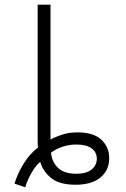

<svg xmlns="http://www.w3.org/2000/svg" viewBox="-20 -780 540 821"><path d="M42 5Q55 -38 81 -80Q107 -122 142 -149Q141 -163 141 -177Q141 -191 141 -207V-760H196V-183Q212 -193 243 -203.5Q274 -214 311 -214Q380 -214 413.5 -182.5Q447 -151 447 -104Q447 -52 409.5 -21Q372 10 303 10Q234 10 198.5 -19Q163 -48 152 -88Q132 -71 114 -39.5Q96 -8 88 21ZM306 -37Q350 -37 372 -55.5Q394 -74 394 -101Q394 -129 372 -145.5Q350 -162 306 -162Q274 -162 244.5 -151.5Q215 -141 198 -127Q202 -87 228.5 -62Q255 -37 306 -37Z"/></svg>

Font: Noto Sans Mono ExtraCondensed Light
Style: Regular
Weight: 300
Width: 2
Designer: Monotype Design Team
Foundry: Monotype Imaging Inc.
Version: Version 2.014; ttfautohint (v1.8.4.7-5d5b)